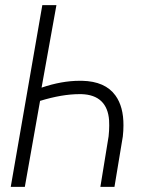

<svg xmlns="http://www.w3.org/2000/svg" viewBox="-20 -731 606 751"><path d="M22 0 145.5 -710.9H200.7L142.6 -388.2Q221.2 -415 291.5 -415Q296.4 -415 300.8 -415Q391.6 -413.1 431.6 -357.4Q463.4 -313.5 462.9 -240.2Q462.9 -219.7 460.4 -197.3L427.7 0H372.6L404.8 -197.8Q407.2 -219.7 407.2 -240.2Q407.2 -250.5 406.7 -260.3Q403.3 -309.1 376.2 -335.2Q349.1 -361.3 298.3 -362.8Q294.9 -362.8 291 -362.8Q222.7 -362.8 136.7 -336.4L77.1 0Z"/></svg>

Font: MAUL Condensed Light Italic
Style: Light Italic
Weight: 300
Italic angle: -12°
Designer: MAUL
Version: Version 1.0; 2020; ttfautohint (v1.8.3)